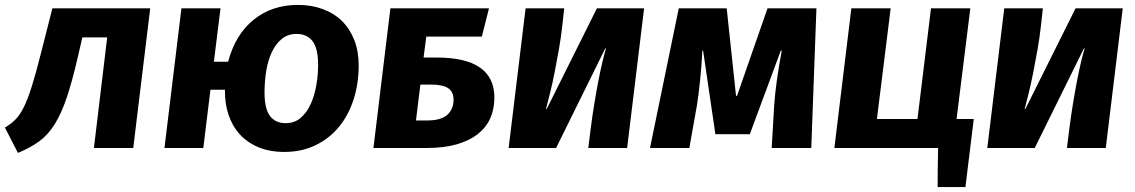

<svg xmlns="http://www.w3.org/2000/svg" viewBox="-55 -602 4616 781"><path d="M-35 -83Q-13 -96 5 -113Q23 -130 39.5 -161.5Q56 -193 73 -246.5Q90 -300 112 -387L158 -568H556L487 0H327L381 -450H280L262 -372Q239 -272 217 -206.5Q195 -141 168 -97.5Q141 -54 105 -27.5Q69 -1 18 20Z M1404 -336Q1404 -261 1383 -196.5Q1362 -132 1323 -85Q1284 -38 1228 -11Q1172 16 1102 16Q1042 16 996.5 -3Q951 -22 920.5 -55.5Q890 -89 874.5 -135.5Q859 -182 860 -237H801L772 0H614L683 -568H842L815 -351H873Q902 -461 976.5 -521.5Q1051 -582 1157 -582Q1212 -582 1258 -565Q1304 -548 1336 -516.5Q1368 -485 1386 -439.5Q1404 -394 1404 -336ZM1107 -101Q1143 -101 1168 -122.5Q1193 -144 1208.5 -178Q1224 -212 1231.5 -254.5Q1239 -297 1239 -338Q1239 -405 1216.5 -434.5Q1194 -464 1151 -464Q1116 -464 1091 -443.5Q1066 -423 1050.5 -389.5Q1035 -356 1028 -313.5Q1021 -271 1021 -226Q1021 -160 1043 -130.5Q1065 -101 1107 -101Z M1533 -568H1934L1905 -453H1679L1668 -368H1721Q1956 -368 1956 -205Q1956 -159 1939.5 -121.5Q1923 -84 1889 -57Q1855 -30 1803 -15Q1751 0 1680 0H1464ZM1655 -258 1637 -112H1683Q1739 -112 1764.5 -135Q1790 -158 1790 -197Q1790 -228 1768.5 -243Q1747 -258 1698 -258Z M2169 -159 2373 -568H2565L2496 0H2338L2347 -73Q2354 -128 2362.5 -180Q2371 -232 2379.5 -275.5Q2388 -319 2396 -352.5Q2404 -386 2410 -405H2407L2207 0H2014L2083 -568H2240L2232 -495Q2227 -450 2218.5 -401.5Q2210 -353 2201 -307.5Q2192 -262 2182.5 -223.5Q2173 -185 2166 -159Z M2802 -396Q2801 -370 2798.5 -339Q2796 -308 2793 -278Q2790 -248 2786.5 -220.5Q2783 -193 2780 -174L2749 0H2589L2706 -568H2901L2939 -212H2943L3067 -568H3266L3245 0H3084L3094 -171Q3097 -219 3105.5 -278.5Q3114 -338 3125 -396H3121L2995 -56H2855L2805 -396Z M3892 -568 3836 -118H3906L3872 159H3759Q3759 119 3759.5 79.5Q3760 40 3761 0H3339L3408 -568H3568L3512 -118H3677L3732 -568Z M4116 -159 4320 -568H4512L4443 0H4285L4294 -73Q4301 -128 4309.5 -180Q4318 -232 4326.5 -275.5Q4335 -319 4343 -352.5Q4351 -386 4357 -405H4354L4154 0H3961L4030 -568H4187L4179 -495Q4174 -450 4165.5 -401.5Q4157 -353 4148 -307.5Q4139 -262 4129.5 -223.5Q4120 -185 4113 -159Z"/></svg>

Font: Qjlgwqiwhsfqbnnlvksmvfsycuq
Style: Regular
Weight: 700
Italic angle: -8°
Designer: Carrois Corporate & Edenspiekermann
Foundry: Carrois Corporate GbR & Edenspiekermann AG
Version: Version 2.001